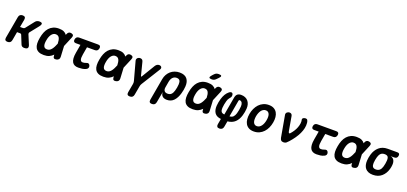

<svg xmlns="http://www.w3.org/2000/svg" viewBox="43 -2115 7714 3635"><g transform="rotate(20 3900.0 -297.5)"><path d="M57.8 10Q25.3 10 11.6 -6.3Q-2.1 -22.5 3.3 -56L81.3 -494Q86.7 -527.5 106 -543.7Q125.3 -560 158.8 -560Q191.3 -560 205 -543.7Q218.7 -527.5 213.3 -494L184.9 -336.3H244.7Q256.8 -336.3 266.4 -341.4Q275.9 -346.4 283.9 -356.5L410.2 -517.3Q426.4 -539 446.8 -549.5Q467.3 -560 492.3 -560Q541.7 -560 549.9 -539.1Q558 -518.3 525.3 -475.3L388.1 -303.3Q380.1 -293.2 378.6 -282.9Q377.1 -272.7 381.1 -262.6L458.4 -77Q475.9 -33.3 459.8 -11.7Q443.7 10 392.3 10Q367.6 10 350.5 -0.9Q333.5 -11.7 325.1 -33.7L256.2 -204.2Q252.2 -214.3 244.5 -219.5Q236.8 -224.7 224.7 -224.7H165.3L135.3 -56Q129.9 -22.5 110.6 -6.3Q91.3 10 57.8 10Z M1102.7 -67.7Q1103.7 -36.3 1089 -18.1Q1074.3 0.2 1042.2 7.3Q1009.8 14.4 993.2 2.5Q976.7 -9.3 975 -40.7L964.6 -277.3Q963.3 -317.3 958 -347.4Q952.7 -377.6 941.7 -397.9Q930.8 -418.2 912.7 -428.3Q894.6 -438.5 867.4 -438.5Q844.1 -438.5 823.5 -426.5Q802.9 -414.5 786.2 -392.7Q769.5 -371 757.4 -339.7Q745.3 -308.5 739 -270H607Q618 -334 639.4 -387Q660.8 -440 695.1 -478.5Q729.4 -517 777.2 -538.5Q825.1 -560 889 -560Q950.8 -560 989.1 -542.6Q1027.4 -525.1 1048.7 -492.7Q1070 -460.2 1078.4 -413.8Q1086.8 -367.3 1089.8 -309.3ZM1057.1 -509.3Q1069.2 -540.7 1090.1 -552.5Q1111.1 -564.4 1140.5 -557.3Q1170.9 -550.2 1179.4 -531.9Q1187.8 -513.7 1174.6 -482.3L1080.4 -257Q1056.4 -199 1031 -150Q1005.6 -101 972.5 -65.5Q939.4 -30 895.1 -10Q850.8 10 788 10Q721.6 10 680.7 -10Q639.9 -30 619.8 -66.5Q599.7 -103 597.3 -154.5Q595 -206 607 -270H739Q731.7 -232.2 732.1 -202.6Q732.4 -173 740.4 -152.8Q748.3 -132.5 765.5 -122Q782.6 -111.5 809.6 -111.5Q836.8 -111.5 858.9 -124.2Q880.9 -136.9 899.4 -160.3Q918 -183.6 934.4 -216.3Q950.8 -249 966.8 -289Z M1687.1 -530Q1716.9 -530 1729.6 -514.7Q1742.3 -499.4 1737.2 -469.6Q1731.8 -439.8 1714.1 -424.1Q1696.3 -408.5 1666.5 -408.5H1283.9Q1254.8 -408.5 1242.8 -423.8Q1230.8 -439.1 1235.5 -468.2Q1240.6 -498.7 1258.3 -514.3Q1276.1 -530 1306.6 -530ZM1592.4 -124.3Q1623.8 -137.4 1641.7 -129.5Q1659.5 -121.5 1668.9 -97.6Q1679 -70.6 1669.4 -49.9Q1659.8 -29.2 1633.5 -17.1Q1597 -0.4 1559.9 4.8Q1522.9 10 1483 10Q1439.3 10 1408.1 -4.4Q1376.9 -18.8 1359.3 -49.5Q1341.8 -80.2 1338.3 -127.5Q1334.9 -174.8 1346.3 -239.9L1397 -530H1529L1481.3 -256.2Q1467.9 -180.7 1479.8 -146.1Q1491.6 -111.5 1526.6 -111.5Q1542.4 -111.5 1558.8 -114.2Q1575.1 -116.8 1592.4 -124.3Z M2302.7 -67.7Q2303.7 -36.3 2289 -18.1Q2274.3 0.2 2242.2 7.3Q2209.8 14.4 2193.2 2.5Q2176.7 -9.3 2175 -40.7L2164.6 -277.3Q2163.3 -317.3 2158 -347.4Q2152.7 -377.6 2141.7 -397.9Q2130.8 -418.2 2112.7 -428.3Q2094.6 -438.5 2067.4 -438.5Q2044.1 -438.5 2023.5 -426.5Q2002.9 -414.5 1986.2 -392.7Q1969.5 -371 1957.4 -339.7Q1945.3 -308.5 1939 -270H1807Q1818 -334 1839.4 -387Q1860.8 -440 1895.1 -478.5Q1929.4 -517 1977.2 -538.5Q2025.1 -560 2089 -560Q2150.8 -560 2189.1 -542.6Q2227.4 -525.1 2248.7 -492.7Q2270 -460.2 2278.4 -413.8Q2286.8 -367.3 2289.8 -309.3ZM2257.1 -509.3Q2269.2 -540.7 2290.1 -552.5Q2311.1 -564.4 2340.5 -557.3Q2370.9 -550.2 2379.4 -531.9Q2387.8 -513.7 2374.6 -482.3L2280.4 -257Q2256.4 -199 2231 -150Q2205.6 -101 2172.5 -65.5Q2139.4 -30 2095.1 -10Q2050.8 10 1988 10Q1921.6 10 1880.7 -10Q1839.9 -30 1819.8 -66.5Q1799.7 -103 1797.3 -154.5Q1795 -206 1807 -270H1939Q1931.7 -232.2 1932.1 -202.6Q1932.4 -173 1940.4 -152.8Q1948.3 -132.5 1965.5 -122Q1982.6 -111.5 2009.6 -111.5Q2036.8 -111.5 2058.9 -124.2Q2080.9 -136.9 2099.4 -160.3Q2118 -183.6 2134.4 -216.3Q2150.8 -249 2166.8 -289Z M2586 190Q2552.5 190 2539.3 173.7Q2526.1 157.5 2531.5 124L2563.9 -55.4Q2565.9 -69.8 2565.4 -83.2Q2564.9 -96.6 2561.6 -109.7L2459.2 -485.5Q2455.5 -501.1 2459.5 -515Q2463.6 -528.9 2473.1 -538.7Q2482.6 -548.5 2496.7 -554.2Q2510.8 -560 2525.8 -560Q2549.7 -560 2565.1 -548.4Q2580.5 -536.8 2587.2 -509.9L2653.3 -250.6Q2657 -237.5 2661.9 -237.5Q2666.7 -237.5 2674.7 -250.6L2831.2 -509.9Q2847.6 -536.8 2866.9 -548.4Q2886.3 -560 2910.2 -560Q2925.2 -560 2937.1 -554.2Q2949 -548.5 2955.5 -538.7Q2961.9 -528.9 2961.2 -515Q2960.5 -501.1 2951 -485.5L2717 -109.7Q2708.6 -96.6 2703.3 -83.2Q2697.9 -69.8 2695.9 -55.4L2663.5 124Q2658.1 157.5 2638.8 173.7Q2619.5 190 2586 190Z M3028.4 180Q2994.9 180 2981.7 163.7Q2968.5 147.5 2973.9 114L3052 -328.3Q3061 -380.7 3085.1 -423.2Q3109.2 -465.8 3144.3 -496.2Q3179.5 -526.6 3225 -543.3Q3270.5 -560 3322 -560Q3426 -560 3472.7 -502.7Q3519.3 -445.4 3512.6 -348.3Q3510.3 -311.8 3503.7 -275.1Q3497 -238.5 3486.4 -202Q3458.7 -103.9 3405.1 -47Q3351.5 10 3267.5 10Q3206.9 10 3175.4 -20.1Q3143.8 -50.3 3145.4 -105L3105.9 114Q3100.5 147.5 3081.2 163.7Q3061.9 180 3028.4 180ZM3241 -104.4Q3287.5 -104.4 3314 -130.7Q3340.6 -157 3355.4 -207Q3365.7 -240.8 3371.6 -275.1Q3377.6 -309.5 3379.6 -343Q3382.2 -393 3365 -419.3Q3347.9 -445.6 3301.4 -445.6Q3278.3 -445.6 3258.9 -437.2Q3239.4 -428.8 3224.1 -412.8Q3208.7 -396.8 3198.5 -374.4Q3188.3 -352 3183 -323L3162.8 -207Q3153.9 -158 3174.4 -131.2Q3194.8 -104.4 3241 -104.4Z M4014.3 -679.1Q3996.7 -660.5 3976.8 -652.8Q3956.8 -645 3933.8 -645Q3888.5 -645 3882.7 -662.3Q3877 -679.5 3910.8 -716L3941.1 -748.9Q3962.2 -771.3 3982.5 -778.1Q4002.8 -785 4029.6 -785Q4075.5 -785 4080.7 -767.4Q4085.9 -749.9 4050.8 -715.5ZM4102.7 -67.7Q4103.7 -36.3 4089 -18.1Q4074.3 0.2 4042.2 7.3Q4009.8 14.4 3993.2 2.5Q3976.7 -9.3 3975 -40.7L3964.6 -277.3Q3963.3 -317.3 3958 -347.4Q3952.7 -377.6 3941.7 -397.9Q3930.8 -418.2 3912.7 -428.3Q3894.6 -438.5 3867.4 -438.5Q3844.1 -438.5 3823.5 -426.5Q3802.9 -414.5 3786.2 -392.7Q3769.5 -371 3757.4 -339.7Q3745.3 -308.5 3739 -270H3607Q3618 -334 3639.4 -387Q3660.8 -440 3695.1 -478.5Q3729.4 -517 3777.2 -538.5Q3825.1 -560 3889 -560Q3950.8 -560 3989.1 -542.6Q4027.4 -525.1 4048.7 -492.7Q4070 -460.2 4078.4 -413.8Q4086.8 -367.3 4089.8 -309.3ZM4057.1 -509.3Q4069.2 -540.7 4090.1 -552.5Q4111.1 -564.4 4140.5 -557.3Q4170.9 -550.2 4179.4 -531.9Q4187.8 -513.7 4174.6 -482.3L4080.4 -257Q4056.4 -199 4031 -150Q4005.6 -101 3972.5 -65.5Q3939.4 -30 3895.1 -10Q3850.8 10 3788 10Q3721.6 10 3680.7 -10Q3639.9 -30 3619.8 -66.5Q3599.7 -103 3597.3 -154.5Q3595 -206 3607 -270H3739Q3731.7 -232.2 3732.1 -202.6Q3732.4 -173 3740.4 -152.8Q3748.3 -132.5 3765.5 -122Q3782.6 -111.5 3809.6 -111.5Q3836.8 -111.5 3858.9 -124.2Q3880.9 -136.9 3899.4 -160.3Q3918 -183.6 3934.4 -216.3Q3950.8 -249 3966.8 -289Z M4388 180Q4354.5 180 4341.4 162.5Q4328.4 145.1 4333.8 112.5L4354 0Q4264.2 -9.2 4226 -63.7Q4187.9 -118.1 4193.2 -207Q4195.5 -240.2 4202.3 -278.7Q4209.1 -317.2 4219.1 -350.4Q4235.2 -406.6 4261.4 -450.8Q4287.7 -495 4324.5 -523.7Q4343.7 -539.2 4359.8 -541.5Q4376 -543.8 4387 -536Q4397.9 -528.3 4402.1 -511.3Q4406.3 -494.3 4402.3 -471.5Q4400.3 -462.8 4392.3 -449.8Q4384.3 -436.8 4369.1 -420.4Q4358.4 -408.8 4349.8 -391.5Q4341.1 -374.2 4335.2 -351.9Q4324.9 -318.1 4318 -278.7Q4311 -239.3 4308.7 -205.5Q4305.8 -158.7 4322.3 -132.5Q4338.8 -106.2 4386.2 -102.5L4450.5 -466Q4458.9 -514 4486.1 -537Q4513.3 -560 4561.3 -560Q4607 -560 4642.5 -544.8Q4677.9 -529.6 4701.4 -501.8Q4724.8 -474.1 4736.3 -435.6Q4747.7 -397.2 4744.7 -350.4Q4742.7 -317.2 4735.9 -278.7Q4729.1 -240.2 4718.8 -207Q4692.8 -117.1 4636.2 -63.2Q4579.5 -9.2 4486 0L4465.8 112.5Q4460.1 146.6 4440.8 163.3Q4421.5 180 4388 180ZM4489.6 -102.5Q4539.8 -106.2 4564.4 -132.1Q4589.1 -158 4603.3 -205.5Q4613.6 -239.3 4620.4 -278.7Q4627.2 -318.1 4629.5 -351.9Q4632.1 -393.1 4619.1 -420.7Q4606.2 -448.3 4575.6 -455.4Q4564.9 -458.5 4557.7 -453.3Q4550.4 -448.1 4548.4 -435Z M5018 10Q4957.2 10 4916.2 -12.6Q4875.3 -35.1 4852.5 -74.2Q4829.8 -113.2 4824.4 -165Q4819 -216.8 4829.3 -275.3Q4839.6 -333.8 4863.5 -385.4Q4887.4 -437.1 4923.8 -476Q4960.3 -514.9 5009.2 -537.4Q5058.2 -560 5119 -560Q5180.1 -560 5221.1 -537.4Q5262 -514.9 5284.8 -476.3Q5307.5 -437.8 5312.9 -386.1Q5318.3 -334.5 5307.3 -275.3Q5297 -216.8 5273.3 -165Q5249.6 -113.2 5213 -74.2Q5176.4 -35.1 5127.6 -12.6Q5078.8 10 5018 10ZM5038.2 -104.5Q5065.5 -104.5 5088.2 -118Q5111 -131.4 5128.1 -154.5Q5145.3 -177.5 5157.3 -208.8Q5169.4 -240 5175.3 -275.3Q5181.9 -311.3 5181.1 -342.2Q5180.3 -373.2 5171.4 -395.9Q5162.6 -418.6 5144.5 -432Q5126.4 -445.5 5098.8 -445.5Q5071.2 -445.5 5048.5 -432Q5025.7 -418.6 5008.6 -395.5Q4991.4 -372.5 4979.5 -341.4Q4967.6 -310.3 4961 -275Q4955.4 -239.7 4956.2 -208.6Q4957 -177.5 4966.2 -154.5Q4975.4 -131.4 4993.2 -118Q5010.9 -104.5 5038.2 -104.5Z M5467.9 -489.8Q5465.2 -506.1 5470.3 -518.9Q5475.4 -531.8 5485.5 -541Q5495.7 -550.3 5508.7 -555.1Q5521.7 -560 5534.4 -560Q5558.7 -560 5573 -547.5Q5587.3 -535 5591.7 -513.1L5642.2 -225.6Q5646.9 -197.3 5657 -189.5Q5667 -181.6 5680.1 -195.3Q5713 -231 5738.5 -271.6Q5764.1 -312.1 5779.8 -354.2Q5795.6 -396.3 5800.7 -436.9Q5805.8 -477.4 5797.1 -513.1Q5794.7 -524.2 5799.6 -532.8Q5804.5 -541.4 5813.8 -547.3Q5823.1 -553.2 5835.9 -556.6Q5848.8 -560 5860.6 -560Q5885.7 -560 5896.9 -541.2Q5908 -522.4 5912.1 -489.8Q5917.8 -436 5905.9 -380.8Q5893.9 -325.7 5868 -270.5Q5842 -215.4 5803.8 -160.3Q5765.5 -105.1 5717.3 -51.3Q5693 -23.6 5672.7 -6.8Q5652.4 10 5618 10Q5583.9 10 5567.5 -6.6Q5551.2 -23.1 5545.1 -54.8Z M6487.1 -530Q6516.9 -530 6529.6 -514.7Q6542.3 -499.4 6537.2 -469.6Q6531.8 -439.8 6514.1 -424.1Q6496.3 -408.5 6466.5 -408.5H6083.9Q6054.8 -408.5 6042.8 -423.8Q6030.8 -439.1 6035.5 -468.2Q6040.6 -498.7 6058.3 -514.3Q6076.1 -530 6106.6 -530ZM6392.4 -124.3Q6423.8 -137.4 6441.7 -129.5Q6459.5 -121.5 6468.9 -97.6Q6479 -70.6 6469.4 -49.9Q6459.8 -29.2 6433.5 -17.1Q6397 -0.4 6359.9 4.8Q6322.9 10 6283 10Q6239.3 10 6208.1 -4.4Q6176.9 -18.8 6159.3 -49.5Q6141.8 -80.2 6138.3 -127.5Q6134.9 -174.8 6146.3 -239.9L6197 -530H6329L6281.3 -256.2Q6267.9 -180.7 6279.8 -146.1Q6291.6 -111.5 6326.6 -111.5Q6342.4 -111.5 6358.8 -114.2Q6375.1 -116.8 6392.4 -124.3Z M7102.7 -67.7Q7103.7 -36.3 7089 -18.1Q7074.3 0.2 7042.2 7.3Q7009.8 14.4 6993.2 2.5Q6976.7 -9.3 6975 -40.7L6964.6 -277.3Q6963.3 -317.3 6958 -347.4Q6952.7 -377.6 6941.7 -397.9Q6930.8 -418.2 6912.7 -428.3Q6894.6 -438.5 6867.4 -438.5Q6844.1 -438.5 6823.5 -426.5Q6802.9 -414.5 6786.2 -392.7Q6769.5 -371 6757.4 -339.7Q6745.3 -308.5 6739 -270H6607Q6618 -334 6639.4 -387Q6660.8 -440 6695.1 -478.5Q6729.4 -517 6777.2 -538.5Q6825.1 -560 6889 -560Q6950.8 -560 6989.1 -542.6Q7027.4 -525.1 7048.7 -492.7Q7070 -460.2 7078.4 -413.8Q7086.8 -367.3 7089.8 -309.3ZM7057.1 -509.3Q7069.2 -540.7 7090.1 -552.5Q7111.1 -564.4 7140.5 -557.3Q7170.9 -550.2 7179.4 -531.9Q7187.8 -513.7 7174.6 -482.3L7080.4 -257Q7056.4 -199 7031 -150Q7005.6 -101 6972.5 -65.5Q6939.4 -30 6895.1 -10Q6850.8 10 6788 10Q6721.6 10 6680.7 -10Q6639.9 -30 6619.8 -66.5Q6599.7 -103 6597.3 -154.5Q6595 -206 6607 -270H6739Q6731.7 -232.2 6732.1 -202.6Q6732.4 -173 6740.4 -152.8Q6748.3 -132.5 6765.5 -122Q6782.6 -111.5 6809.6 -111.5Q6836.8 -111.5 6858.9 -124.2Q6880.9 -136.9 6899.4 -160.3Q6918 -183.6 6934.4 -216.3Q6950.8 -249 6966.8 -289Z M7613.8 -437.9Q7663.9 -427.4 7685.6 -388.3Q7707.3 -349.2 7702.3 -291Q7700.3 -270 7697 -249Q7693.6 -228 7687.1 -207Q7660.1 -109.5 7591.5 -49.8Q7522.9 10 7417.1 10Q7364.2 10 7326.2 -5.7Q7288.2 -21.4 7264.6 -49.6Q7241 -77.8 7230.9 -118.2Q7220.9 -158.6 7223.9 -207Q7225.9 -238.5 7231.3 -270Q7236.8 -301.5 7246.1 -333Q7274.5 -430.8 7342.4 -490.4Q7410.3 -550 7516.1 -550H7708.8Q7737.2 -550 7748.3 -536.3Q7759.4 -522.7 7754.7 -494.3Q7750 -465.9 7733.8 -451.9Q7717.6 -437.9 7689.2 -437.9ZM7437.4 -105Q7461.5 -105 7480.1 -111.9Q7498.8 -118.8 7512.9 -132Q7527.1 -145.1 7537.6 -163.9Q7548.2 -182.6 7555.1 -207Q7564.4 -238.5 7569.8 -270Q7575.3 -301.5 7577.3 -333Q7580.6 -388.8 7562.1 -411.9Q7543.7 -435 7495.8 -435Q7447.9 -435 7420.1 -408.4Q7392.3 -381.8 7378.1 -333Q7368.8 -301.5 7363.4 -270Q7357.9 -238.5 7355.9 -207Q7353.3 -158.2 7371.4 -131.6Q7389.5 -105 7437.4 -105Z"/></g></svg>

Font: Maple Mono
Style: Italic
Weight: 400
Italic angle: -10°
Monospace: yes
Designer: subframe7536
Version: Version 7.300